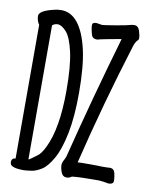

<svg xmlns="http://www.w3.org/2000/svg" viewBox="-82 -773 664 842"><g transform="rotate(10 250.0 -352.0)"><path d="M272 7Q255 7 248 -11Q241 -29 241 -43Q241 -54 248 -66Q254 -77 256 -84Q326 -362 405 -633Q315 -617 300 -612Q280 -612 275.5 -624Q271 -636 268.5 -649.5Q266 -663 266 -671Q266 -683 284 -683L310 -679Q317 -679 367.5 -687.5Q418 -696 428.5 -699.5Q439 -703 449 -703Q467 -703 473.5 -682.5Q480 -662 480 -650Q480 -644 477 -641Q467 -633 460 -612Q376 -343 309 -67Q316 -68 362 -68Q399 -68 416 -67Q445 -67 452 -68Q471 -68 475.5 -48.5Q480 -29 480 -15Q480 1 458 1Q433 -4 415 -5Q324 -5 295 -1Q284 7 272 7ZM83 8Q52 8 38 3Q24 -2 22 -8.5Q20 -15 20 -16Q20 -36 38 -36V-632Q33 -637 29.5 -648.5Q26 -660 26 -669Q26 -692 87 -707Q104 -712 123 -712Q166 -712 196.5 -674Q227 -636 244.5 -562Q262 -488 262 -367Q262 -261 247 -186.5Q232 -112 208 -70Q184 -28 160.5 -13.5Q137 1 119 4Q101 7 83 8ZM94 -42Q98 -42 128 -65Q146 -76 163 -112Q206 -200 206 -368Q206 -476 192 -538.5Q178 -601 157 -624.5Q136 -648 118 -648Q104 -648 94 -639Z"/></g></svg>

Font: Moon Stars Kai HW
Style: Regular
Weight: 400
Designer: GuiWonder
Version: Version 1.101